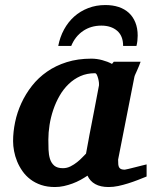

<svg xmlns="http://www.w3.org/2000/svg" viewBox="-20 -734 608 766"><path d="M375 -394Q375.5 -396 374.8 -403.8Q374 -411.6 371.8 -420.2Q369.6 -428.7 366.5 -435.3Q363.3 -441.9 358.9 -441.9Q326.7 -441.9 300.5 -430.2Q274.4 -418.5 253.7 -398.4Q232.9 -378.4 217.8 -352.1Q202.6 -325.7 192.6 -296.1Q182.6 -266.6 177.7 -235.8Q172.9 -205.1 172.9 -176.8Q172.9 -156.7 173.6 -136.7Q174.3 -116.7 179.4 -100.1Q184.6 -83.5 196.5 -73.2Q208.5 -63 231 -63Q247.1 -63 261.5 -70.3Q275.9 -77.6 287.8 -87.2Q299.8 -96.7 308.8 -106.4Q317.9 -116.2 323.2 -121.1Q326.7 -141.1 328.9 -152.1Q331.1 -163.1 332.8 -173.1Q334.5 -183.1 336.9 -195.8Q339.4 -208.5 344 -232.2Q348.6 -255.9 356 -294.2Q363.3 -332.5 375 -394ZM564.9 -29.8Q547.9 -22.9 529.1 -15.6Q510.3 -8.3 490.7 -2.2Q471.2 3.9 451.7 8.1Q432.1 12.2 413.1 12.2Q381.3 12.2 360.1 0.5Q338.9 -11.2 329.1 -33.2Q315.9 -24.4 300.8 -16.1Q285.6 -7.8 269 -1.7Q252.4 4.4 234.9 8.3Q217.3 12.2 199.2 12.2Q168.5 12.2 144 3.9Q119.6 -4.4 101.1 -18.6Q82.5 -32.7 69.6 -51.3Q56.6 -69.8 48.3 -90.1Q40 -110.4 36.1 -131.3Q32.2 -152.3 32.2 -170.9Q32.2 -208 40.3 -246.8Q48.3 -285.6 65.2 -322.3Q82 -358.9 107.4 -391.4Q132.8 -423.8 167.5 -448Q202.1 -472.2 246.3 -486.1Q290.5 -500 344.2 -500Q366.2 -500 387.9 -494.1Q409.7 -488.3 426.8 -479L434.1 -487.8H541Q538.6 -480.5 534.7 -471.2Q530.8 -461.9 526.9 -453.1Q522.9 -444.3 519.8 -437.3Q516.6 -430.2 516.1 -426.8L451.2 -97.2Q451.2 -85.9 451.9 -78.1Q452.6 -70.3 455.6 -65.7Q458.5 -61 463.9 -59.1Q469.2 -57.1 478 -57.1Q480 -57.1 492.4 -60.1Q504.9 -63 519.8 -66.9Q534.7 -70.8 547.9 -74Q561 -77.1 564.9 -78.1ZM529.3 -591.8Q529.3 -581.5 528.1 -571Q526.9 -560.5 524.4 -550.8H471.2Q471.2 -590.8 447.3 -611.3Q423.3 -631.8 384.3 -631.8Q342.8 -631.8 311.3 -610.4Q279.8 -588.9 264.2 -550.8H212.4Q219.2 -586.4 235.6 -616.5Q252 -646.5 276.1 -668Q300.3 -689.5 331.8 -701.7Q363.3 -713.9 400.4 -713.9Q429.7 -713.9 453.4 -706.1Q477.1 -698.2 493.9 -682.9Q510.7 -667.5 520 -644.5Q529.3 -621.6 529.3 -591.8Z"/></svg>

Font: Charis SIL Viet
Style: Bold Italic
Weight: 700
Italic angle: -11°
Foundry: SIL International
Version: Version 5.000